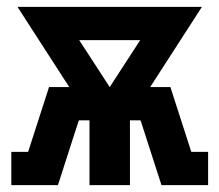

<svg xmlns="http://www.w3.org/2000/svg" viewBox="-20 -540 640 560"><path d="M13 0V-97H62L123 -286H182L31 -520H569L418 -286H477L538 -97H587V0H451L390 -189H359V0H241V-189H210L195 -143L149 0ZM300 -286 389 -423H211Z"/></svg>

Font: Iosevka Etoile Heavy
Style: Regular
Weight: 900
Designer: Belleve Invis
Foundry: Belleve Invis
Version: Version 22.1.2; ttfautohint (v1.8.4)